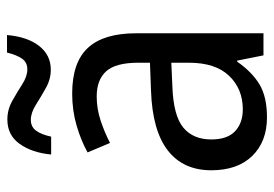

<svg xmlns="http://www.w3.org/2000/svg" viewBox="-137 -635 782 548"><g transform="rotate(-90 254.0 -361.0)"><path d="M261 -546Q350 -546 391.5 -501Q433 -456 433 -364V0H370L355 -75H352Q322 -32 286.5 -11Q251 10 193 10Q124 10 83 -32Q42 -74 42 -149Q42 -229 98.5 -273Q155 -317 269 -321L349 -324V-357Q349 -422 324.5 -449Q300 -476 253 -476Q218 -476 184.5 -465Q151 -454 120 -438L93 -502Q127 -521 170 -533.5Q213 -546 261 -546ZM281 -260Q198 -257 164 -229Q130 -201 130 -149Q130 -103 153.5 -81Q177 -59 216 -59Q274 -59 311.5 -98Q349 -137 349 -213V-263ZM87 -606Q92 -660 117 -695.5Q142 -731 187 -731Q215 -731 240 -717Q265 -703 287.5 -688.5Q310 -674 330 -674Q350 -674 360.5 -689Q371 -704 378 -732H428Q423 -674 397 -640.5Q371 -607 329 -607Q302 -607 277 -621Q252 -635 229 -649.5Q206 -664 186 -664Q166 -664 155 -649Q144 -634 138 -606Z"/></g></svg>

Font: Noto Sans Tamil SemiCondensed
Style: Regular
Weight: 400
Width: 4
Designer: Jelle Bosma - Monotype Design Team
Foundry: Monotype Imaging Inc.
Version: Version 2.004; ttfautohint (v1.8.4.7-5d5b)